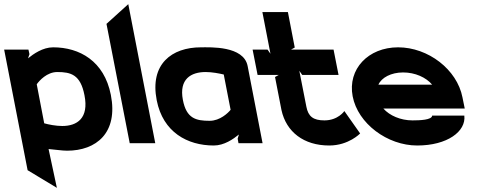

<svg xmlns="http://www.w3.org/2000/svg" viewBox="-86 -690 2315 925"><path d="M47 130 188 215 148 28C176 30 212 36 237 36C378 36 484 -50 448 -233C416 -396 297 -462 170 -462C120 -462 75 -430 49 -409L56 -429L51 -451H-66ZM127 -96 91 -284C103 -301 140 -343 190 -343C256 -343 302 -330 321 -231C343 -120 285 -83 214 -83C183 -83 148 -90 127 -96Z M539 0H662L532 -670L427 -575Z M669 -207C699 -53 817 11 944 11C994 11 1038 -20 1065 -42L1059 -22L1063 0H1179L1107 -372C1088 -470 927 -462 882 -462C741 -462 635 -381 669 -207ZM795 -209C776 -309 834 -343 905 -343C936 -343 971 -336 992 -331L1025 -161C1013 -146 974 -108 924 -108C858 -108 812 -119 795 -209Z M1155 -329H1257L1239 -319L1270 -160C1293 -54 1378 11 1500 11C1594 11 1649 -47 1649 -47L1573 -155C1573 -155 1543 -110 1477 -110C1423 -110 1399 -129 1390 -176L1356 -349L1370 -329H1545L1521 -451H1316L1334 -461L1301 -632H1178L1217 -431L1203 -451H1131Z M1613 -226C1638 -95 1780 11 1924 11C2069 11 2160 -57 2151 -133H1996C1995 -112 1936 -110 1901 -110C1844 -110 1791 -133 1761 -167H2153L2142 -221C2116 -355 1977 -462 1832 -462C1688 -462 1588 -357 1613 -226ZM1737 -282C1752 -316 1798 -341 1856 -341C1914 -341 1967 -317 1996 -282Z"/></svg>

Font: Charger EcoBlack
Style: OpObl
Weight: 1000
Designer: Jasper
Foundry: Cannot Into Space Fonts
Version: Version 1.1